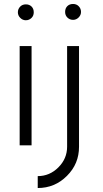

<svg xmlns="http://www.w3.org/2000/svg" viewBox="-20 -732 519 967"><path d="M318 -500V7Q318 67 274 111Q230 155 170 155V215Q256 215 317 154Q348 123 363 86.5Q378 50 378 7V-500ZM388 -672Q388 -689 376 -701Q365 -712 348 -712Q330 -712 319 -701Q308 -690 308 -672Q308 -655 319 -644Q331 -632 348 -632Q364 -632 376 -644Q388 -656 388 -672ZM150 -670Q150 -688 139 -699Q128 -710 110 -710Q93 -710 82 -699Q70 -687 70 -670Q70 -654 82 -642Q94 -630 110 -630Q127 -630 139 -642Q150 -653 150 -670ZM79 0H139V-500H79Z"/></svg>

Font: Unageo
Style: Light
Weight: 300
Designer: Richard Sepsi
Foundry: Richard Sepsi
Version: Version 2.000